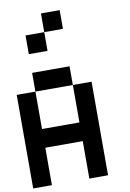

<svg xmlns="http://www.w3.org/2000/svg" viewBox="-116 -1194 857 1263"><g transform="rotate(-10 312.5 -562.5)"><path d="M0 0V-625H125V-375H375V-625H500V0H375V-250H125V0ZM125 -625V-750H375V-625ZM125 -875V-1000H250V-875ZM250 -1000V-1125H375V-1000Z"/></g></svg>

Font: Galmuri7 Regular
Style: Regular
Weight: 400
Designer: Lee Minseo (quiple)
Version: Version 2.399;hotconv 1.1.1;makeotfexe 2.6.0 DEVELOPMENT